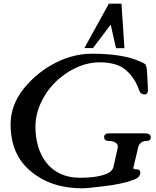

<svg xmlns="http://www.w3.org/2000/svg" viewBox="-20 -1004 853 1051"><path d="M174 -311C174 -422 240 -521 308 -577C378 -634 451 -663 527 -663C584 -662 628 -651 658 -629C693 -603 720 -567 738 -520C744 -502 750 -487 772 -487C784 -487 790 -496 790 -514C789 -532 788 -557 786 -588C785 -614 785 -638 774 -654H773C770 -657 760 -662 743 -669C682 -696 595 -710 482 -710C324 -710 183 -613 108 -516C61 -457 38 -392 38 -323C38 -213 75 -127 149 -66C223 -4 318 27 433 27C446 27 485 23 552 15C618 7 670 -4 709 -19C735 -28 748 -41 748 -59C748 -71 742 -77 729 -77C716 -77 710 -79 710 -83C710 -84 710 -85 710 -86C719 -121 728 -164 737 -200C741 -217 758 -232 778 -232C796 -232 805 -238 805 -251C806 -266 795 -274 774 -274H582C561 -275 550 -268 550 -254C550 -239 560 -232 579 -232C596 -233 625 -223 625 -204L624 -193L601 -90C598 -79 591 -69 580 -61C547 -41 492 -31 416 -31C258 -31 174 -151 174 -311ZM489 -741 586 -869 615 -740H661L645 -984H576L442 -741Z"/></svg>

Font: fbb
Style: Bold Italic
Weight: 700
Italic angle: -12°
Designer: David J. Perry, Michael Sharpe
Version: Version 0.991